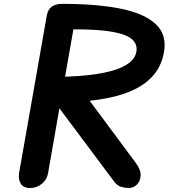

<svg xmlns="http://www.w3.org/2000/svg" viewBox="-20 -948 850 968"><path d="M132 0Q98 0 84.5 -22.5Q71 -45 76.5 -77L216 -870Q221.5 -900.5 241.2 -914.5Q261 -928.5 294.5 -928.5Q468.5 -928.5 588.5 -904.2Q708.5 -880 765.5 -826.2Q822.5 -772.5 806.5 -684Q795.5 -623.5 762.8 -580.2Q730 -537 680.2 -508.8Q630.5 -480.5 567.2 -464Q504 -447.5 432 -440L664 -127.5Q690.5 -92 689 -63Q687.5 -34 669.8 -17Q652 0 629 0Q615 0 593.5 -5.2Q572 -10.5 555.5 -32.5L279.5 -402L222.5 -76Q217.5 -43.5 191.5 -21.8Q165.5 0 132 0ZM308 -561Q381 -563.5 444 -571.5Q507 -579.5 555.2 -594.2Q603.5 -609 632.8 -632.2Q662 -655.5 667.5 -687.5Q674 -723.5 647 -748.8Q620 -774 548.8 -787.2Q477.5 -800.5 350 -800Z"/></svg>

Font: Edu AU VIC WA NT Pre
Style: Bold
Weight: 700
Designer: Tina and Corey Anderson, Eben Sorkin, Mirko Velimirovic
Foundry: Google for Education
Version: Version 1.001